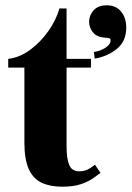

<svg xmlns="http://www.w3.org/2000/svg" viewBox="-20 -692 496 724"><path d="M214 12Q169 12 137 -3Q105 -18 88.5 -54.5Q72 -91 72 -154V-437H11V-470Q54 -475 93.5 -504Q133 -533 162.5 -575Q192 -617 204 -660H231V-470H323V-437H231V-141Q231 -94 241 -70Q251 -46 279 -46Q301 -46 317.5 -56.5Q334 -67 338 -71L359 -40Q348 -32 330.5 -19.5Q313 -7 285 2.5Q257 12 214 12ZM337 -471 334 -496Q357 -499 377 -511.5Q397 -524 397 -540Q397 -546 393 -547.5Q389 -549 376 -550Q345 -552 330.5 -570Q316 -588 316 -610Q316 -634 333 -653Q350 -672 382 -672Q418 -672 437 -648Q456 -624 456 -588Q456 -536 420.5 -507.5Q385 -479 337 -471Z"/></svg>

Font: Frank Ruhl Libre Black
Style: Regular
Weight: 900
Designer: Yanek Iontef
Foundry: Fontef
Version: Version 6.004